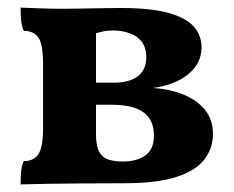

<svg xmlns="http://www.w3.org/2000/svg" viewBox="-20 -481 614 504"><path d="M34 3Q34 -17 35.5 -31.5Q37 -46 42 -58Q69 -58 81 -76.5Q93 -95 93 -145V-313Q93 -364 81 -382Q69 -400 42 -400Q37 -413 35.5 -427.5Q34 -442 34 -461Q56 -460 87.5 -459Q119 -458 144 -458Q164 -458 191.5 -458.5Q219 -459 248 -459.5Q277 -460 298 -460Q374 -460 420.5 -447.5Q467 -435 488 -412Q509 -389 509 -356Q509 -315 474.5 -286.5Q440 -258 381 -250Q428 -247 463.5 -232Q499 -217 519 -191.5Q539 -166 539 -129Q539 -92 516.5 -62.5Q494 -33 443 -16.5Q392 0 306 0Q242 0 193 0.5Q144 1 106 1.5Q68 2 34 3ZM303 -57Q339 -57 361.5 -73Q384 -89 384 -125Q384 -155 370 -173Q356 -191 331.5 -198.5Q307 -206 275 -206H209V-264H278Q321 -264 342.5 -281.5Q364 -299 364 -330Q364 -356 352 -371.5Q340 -387 320 -394Q300 -401 277 -401Q260 -401 248 -398Q236 -395 218 -390L232 -432V-128Q232 -98 240.5 -82.5Q249 -67 265 -62Q281 -57 303 -57Z"/></svg>

Font: Vollkorn
Style: Bold
Weight: 700
Designer: Friedrich Althausen
Foundry: Friedrich Althausen
Version: Version 5.000